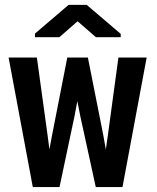

<svg xmlns="http://www.w3.org/2000/svg" viewBox="-20 -763 640 783"><path d="M113.8 0H222.7L284.2 -291L295.4 -350.6L307.1 -291L370.6 0H479.5L578.1 -528.3H462.9L419.9 -211.4L411.6 -153.3L401.4 -210.9L338.4 -528.3H254.4L191.9 -209.5L181.6 -153.8L174.3 -209.5L130.4 -528.3H15.1ZM472.2 -625 333.5 -743.2H259.8L122.6 -626V-611.3H222.2L296.4 -676.3L371.1 -611.3H472.2Z"/></svg>

Font: Roboto Mono SemiBold
Style: Regular
Weight: 600
Monospace: yes
Designer: Google
Version: Version 3.000